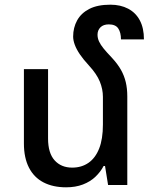

<svg xmlns="http://www.w3.org/2000/svg" viewBox="-20 -789 656 819"><path d="M523 -378V0H441L428 -81H422Q409 -56 387 -35Q365 -14 333.5 -2Q302 10 262 10Q206 10 165.5 -11Q125 -32 103.5 -74Q82 -116 82 -177V-494H185V-198Q185 -136 213 -105Q241 -74 288 -74Q328 -74 357.5 -94.5Q387 -115 403 -155.5Q419 -196 419 -258V-376Q419 -408 406 -440.5Q393 -473 359 -510Q335 -536 320.5 -557.5Q306 -579 299 -598Q292 -617 292 -633Q292 -671 309 -702Q326 -733 361 -751Q396 -769 451 -769Q494 -769 526.5 -752Q559 -735 576.5 -702Q594 -669 594 -621H496Q496 -650 484.5 -667.5Q473 -685 444 -685Q421 -685 408.5 -672.5Q396 -660 396 -641Q396 -626 402.5 -612Q409 -598 422 -582Q435 -566 457 -543Q482 -516 496 -491Q510 -466 516.5 -438.5Q523 -411 523 -378Z"/></svg>

Font: Noto Sans Armenian Medium
Style: Regular
Weight: 500
Designer: Monotype Design Team
Foundry: Monotype Imaging Inc.
Version: Version 2.007